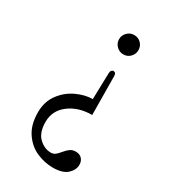

<svg xmlns="http://www.w3.org/2000/svg" viewBox="-186 -613 816 929"><g transform="rotate(30 222.0 -148.5)"><path d="M230 -471Q230 -493 246 -509Q262 -525 284 -525Q307 -525 322.5 -509.5Q338 -494 338 -471Q338 -449 322.5 -433Q307 -417 284 -417Q262 -417 246 -433Q230 -449 230 -471ZM67 31Q67 -28 98.5 -70.5Q130 -113 176.5 -134.5Q223 -156 265 -156L269 -303Q269 -313 273.5 -318.5Q278 -324 284 -324Q299 -324 299 -303L301 -88Q225 -88 173.5 -49Q122 -10 122 53Q122 113 152 141.5Q182 170 218 170Q232 170 242 162.5Q252 155 264 140Q278 123 290.5 114Q303 105 322 105Q343 105 355.5 118Q368 131 368 152Q368 181 342.5 204.5Q317 228 262 228Q218 228 173 209Q128 190 97.5 145.5Q67 101 67 31Z"/></g></svg>

Font: Shippori Mincho
Style: Regular
Weight: 400
Designer: FONTDASU
Foundry: FONTDASU / Google Inc. / but / Adobe
Version: Version 3.110; ttfautohint (v1.8.3)